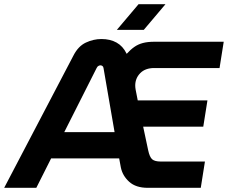

<svg xmlns="http://www.w3.org/2000/svg" viewBox="-60 -900 1092 920"><path d="M-40 0 292 -634Q315 -679 351.5 -696Q388 -713 426 -713Q468 -713 498.5 -696Q529 -679 546 -644L547 -642Q565 -662 583.5 -675Q602 -688 625 -694Q648 -700 680 -700H1012L992 -574H679Q636 -574 612 -549.5Q588 -525 588 -490Q588 -486 588.5 -480.5Q589 -475 590 -470L600 -419H934L914 -293H626L650 -180Q657 -147 669.5 -136.5Q682 -126 710 -126H922L902 0H648Q591 0 559 -29Q527 -58 519 -98L511 -141H185L114 0ZM248 -267H489L436 -574Q435 -581 430.5 -584Q426 -587 421 -587Q417 -587 411.5 -584Q406 -581 403 -574ZM500 -757 604 -880H733L629 -757Z"/></svg>

Font: MuseoModerno Thin SemiBold
Style: Italic
Weight: 600
Italic angle: -9°
Version: Version 1.003